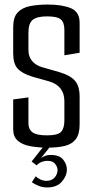

<svg xmlns="http://www.w3.org/2000/svg" viewBox="-20 -644 410 844"><path d="M191 5Q147 5 112.5 -1.5Q78 -8 58 -25.5Q38 -43 38 -75V-207L105 -216V-101Q105 -76 122.5 -62.5Q140 -49 187 -49Q234 -49 248.5 -64.5Q263 -80 263 -115V-199Q263 -266 197 -286L122 -307Q77 -321 57.5 -342.5Q38 -364 38 -409V-525Q38 -568 57.5 -589Q77 -610 111.5 -617Q146 -624 190 -624Q253 -624 291.5 -608Q330 -592 330 -544V-412L263 -401V-513Q263 -545 247.5 -558.5Q232 -572 187 -572Q142 -572 123.5 -556.5Q105 -541 105 -501V-424Q105 -395 121 -376Q137 -357 164 -349L244 -326Q290 -312 310 -288.5Q330 -265 330 -219V-97Q330 -54 313 -32Q296 -10 264.5 -2.5Q233 5 191 5ZM187 180Q166 180 148.5 172.5Q131 165 120 157L137 131Q142 137 156 144Q170 151 184 151Q208 151 220.5 136Q233 121 233 104Q233 90 222.5 76.5Q212 63 189 63Q174 63 161.5 68.5Q149 74 141 83L119 66L171 0H201L160 51Q180 37 202 37Q241 37 257.5 57.5Q274 78 274 101Q274 129 252 154.5Q230 180 187 180Z"/></svg>

Font: Smooch Sans Medium
Style: Regular
Weight: 500
Designer: Robert E. Leuschke
Foundry: Robert E. Leuschke
Version: Version 1.010; ttfautohint (v1.8.3)